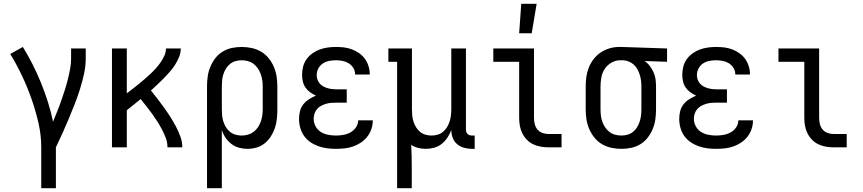

<svg xmlns="http://www.w3.org/2000/svg" viewBox="-20 -775 4540 1010"><path d="M197 215V0Q197 -65 182 -129.5Q167 -194 145.5 -255.5Q124 -317 96 -376Q68 -435 34 -491L100 -528Q128 -483 152 -435.5Q176 -388 196 -338.5Q216 -289 232 -238.5Q248 -188 259 -135Q270 -162 281 -189Q292 -216 301.5 -243.5Q311 -271 320 -298.5Q329 -326 336 -354Q343 -382 348.5 -410.5Q354 -439 354 -468V-520H431V-468Q431 -427 422 -386Q413 -345 400.5 -305.5Q388 -266 373 -227.5Q358 -189 342 -151Q326 -113 309 -75Q292 -37 274 0V215Z M569 0V-520H647V-284Q663 -296 679 -308.5Q695 -321 710.5 -333.5Q726 -346 741.5 -359.5Q757 -373 771.5 -386.5Q786 -400 799.5 -415Q813 -430 824.5 -446.5Q836 -463 844.5 -481.5Q853 -500 853 -520H931Q931 -497 922 -475Q913 -453 900.5 -433.5Q888 -414 872.5 -396.5Q857 -379 841 -362.5Q825 -346 808 -330.5Q791 -315 774 -299Q792 -277 809.5 -254Q827 -231 844 -207.5Q861 -184 876.5 -159.5Q892 -135 905.5 -109.5Q919 -84 929 -56.5Q939 -29 939 0H861Q861 -25 852.5 -48Q844 -71 832.5 -93Q821 -115 808 -135.5Q795 -156 780.5 -176Q766 -196 750.5 -215.5Q735 -235 720 -254Q702 -239 683.5 -224.5Q665 -210 647 -195V0Z M1069 215V-320Q1069 -346 1072.5 -372Q1076 -398 1086 -422.5Q1096 -447 1112 -468Q1128 -489 1150.5 -503Q1173 -517 1199 -522.5Q1225 -528 1251 -528Q1277 -528 1303.5 -522.5Q1330 -517 1353 -503.5Q1376 -490 1393 -469Q1410 -448 1420.5 -423.5Q1431 -399 1435 -373Q1439 -347 1439 -320V-200Q1439 -175 1436.5 -150.5Q1434 -126 1426.5 -103Q1419 -80 1405.5 -58.5Q1392 -37 1373 -21.5Q1354 -6 1330 1Q1306 8 1281 8Q1259 8 1237 2Q1215 -4 1197 -18Q1179 -32 1166.5 -50.5Q1154 -69 1147 -91V215ZM1251 -62Q1268 -62 1284 -66.5Q1300 -71 1313.5 -81Q1327 -91 1336.5 -105Q1346 -119 1351.5 -134.5Q1357 -150 1359.5 -166.5Q1362 -183 1362 -200V-320Q1362 -337 1359.5 -353.5Q1357 -370 1351.5 -385.5Q1346 -401 1336.5 -415Q1327 -429 1314 -439Q1301 -449 1284.5 -453.5Q1268 -458 1251 -458Q1235 -458 1219 -453.5Q1203 -449 1190 -438.5Q1177 -428 1168.5 -414Q1160 -400 1155 -384.5Q1150 -369 1148.5 -352.5Q1147 -336 1147 -320V-200Q1147 -184 1148.5 -167.5Q1150 -151 1155 -135.5Q1160 -120 1168.5 -106Q1177 -92 1190 -81.5Q1203 -71 1219 -66.5Q1235 -62 1251 -62Z M1747 8Q1724 8 1700.5 5Q1677 2 1654.5 -6Q1632 -14 1612.5 -27.5Q1593 -41 1579.5 -60Q1566 -79 1559.5 -102.5Q1553 -126 1553 -149Q1553 -170 1558 -190Q1563 -210 1575.5 -226Q1588 -242 1605.5 -253Q1623 -264 1642 -272Q1626 -279 1611.5 -289.5Q1597 -300 1587 -314.5Q1577 -329 1573 -346.5Q1569 -364 1569 -381Q1569 -403 1574.5 -424.5Q1580 -446 1592.5 -463.5Q1605 -481 1623 -494Q1641 -507 1661.5 -514.5Q1682 -522 1703.5 -525Q1725 -528 1747 -528Q1769 -528 1790 -525.5Q1811 -523 1831 -515.5Q1851 -508 1869 -495.5Q1887 -483 1899.5 -465.5Q1912 -448 1918.5 -427.5Q1925 -407 1925 -386V-383H1848V-384Q1848 -402 1838.5 -417.5Q1829 -433 1814.5 -442Q1800 -451 1782.5 -454.5Q1765 -458 1747 -458Q1729 -458 1711 -454.5Q1693 -451 1678 -441Q1663 -431 1654.5 -414.5Q1646 -398 1646 -380Q1646 -368 1650 -356.5Q1654 -345 1662 -335.5Q1670 -326 1680.5 -320.5Q1691 -315 1702.5 -311.5Q1714 -308 1726 -306.5Q1738 -305 1750 -305H1804V-235H1750Q1736 -235 1722.5 -234Q1709 -233 1695.5 -229Q1682 -225 1669.5 -218.5Q1657 -212 1648 -201.5Q1639 -191 1634.5 -177.5Q1630 -164 1630 -150Q1630 -130 1640 -111Q1650 -92 1667.5 -81Q1685 -70 1706 -66Q1727 -62 1747 -62Q1767 -62 1786.5 -65.5Q1806 -69 1823.5 -78.5Q1841 -88 1852.5 -105Q1864 -122 1864 -142H1941V-141Q1941 -118 1933.5 -96Q1926 -74 1912 -56Q1898 -38 1878.5 -25Q1859 -12 1837.5 -4.5Q1816 3 1793 5.5Q1770 8 1747 8Z M2069 215V-450H2023V-520H2147V-200Q2147 -184 2148.5 -167.5Q2150 -151 2155 -135.5Q2160 -120 2168.5 -106Q2177 -92 2189.5 -81.5Q2202 -71 2218 -66.5Q2234 -62 2250 -62Q2266 -62 2282 -66.5Q2298 -71 2310.5 -81.5Q2323 -92 2331.5 -106Q2340 -120 2345 -135.5Q2350 -151 2352 -167.5Q2354 -184 2354 -200V-520H2431V-93Q2431 -87 2433 -81Q2435 -75 2439.5 -70.5Q2444 -66 2450 -64Q2456 -62 2462 -62H2477V8H2462Q2442 8 2421.5 2.5Q2401 -3 2385 -16.5Q2369 -30 2361.5 -50Q2354 -70 2354 -91Q2346 -70 2333.5 -51Q2321 -32 2303.5 -18Q2286 -4 2264 2Q2242 8 2219 8Q2199 8 2179.5 3Q2160 -2 2143 -13Q2145 17 2145.5 47Q2146 77 2146 107V215Z M2866 0Q2845 0 2824.5 -3.5Q2804 -7 2785 -16Q2766 -25 2751.5 -40Q2737 -55 2727.5 -74Q2718 -93 2714.5 -113.5Q2711 -134 2711 -155V-450H2575V-520H2789V-155Q2789 -138 2793 -122Q2797 -106 2807.5 -93.5Q2818 -81 2834 -75.5Q2850 -70 2866 -70H2934V0ZM2711 -600 2722 -755H2803L2777 -600Z M3249 8Q3223 8 3196.5 2.5Q3170 -3 3147 -16.5Q3124 -30 3107 -51Q3090 -72 3079.5 -96.5Q3069 -121 3065 -147Q3061 -173 3061 -200V-320Q3061 -346 3064.5 -371Q3068 -396 3077.5 -420Q3087 -444 3103 -464.5Q3119 -485 3140 -499Q3161 -513 3186 -520.5Q3211 -528 3236 -528H3250L3489 -520V-450L3371 -454Q3387 -443 3398.5 -427.5Q3410 -412 3418 -394.5Q3426 -377 3428.5 -358Q3431 -339 3431 -320V-200Q3431 -174 3427.5 -148Q3424 -122 3414 -97.5Q3404 -73 3388 -52Q3372 -31 3349.5 -17Q3327 -3 3301 2.5Q3275 8 3249 8ZM3249 -62Q3265 -62 3281 -66.5Q3297 -71 3310 -81.5Q3323 -92 3331.5 -106Q3340 -120 3345 -135.5Q3350 -151 3352 -167.5Q3354 -184 3354 -200V-320Q3354 -336 3352 -351.5Q3350 -367 3345.5 -381.5Q3341 -396 3333.5 -410Q3326 -424 3314.5 -434.5Q3303 -445 3288.5 -451Q3274 -457 3259 -458H3242Q3218 -458 3196.5 -445.5Q3175 -433 3161.5 -413Q3148 -393 3143.5 -368.5Q3139 -344 3139 -320V-200Q3139 -183 3141 -166.5Q3143 -150 3148.5 -134.5Q3154 -119 3163.5 -105Q3173 -91 3186 -81Q3199 -71 3215.5 -66.5Q3232 -62 3249 -62Z M3747 8Q3724 8 3700.5 5Q3677 2 3654.5 -6Q3632 -14 3612.5 -27.5Q3593 -41 3579.5 -60Q3566 -79 3559.5 -102.5Q3553 -126 3553 -149Q3553 -170 3558 -190Q3563 -210 3575.5 -226Q3588 -242 3605.5 -253Q3623 -264 3642 -272Q3626 -279 3611.5 -289.5Q3597 -300 3587 -314.5Q3577 -329 3573 -346.5Q3569 -364 3569 -381Q3569 -403 3574.5 -424.5Q3580 -446 3592.5 -463.5Q3605 -481 3623 -494Q3641 -507 3661.5 -514.5Q3682 -522 3703.5 -525Q3725 -528 3747 -528Q3769 -528 3790 -525.5Q3811 -523 3831 -515.5Q3851 -508 3869 -495.5Q3887 -483 3899.5 -465.5Q3912 -448 3918.5 -427.5Q3925 -407 3925 -386V-383H3848V-384Q3848 -402 3838.5 -417.5Q3829 -433 3814.5 -442Q3800 -451 3782.5 -454.5Q3765 -458 3747 -458Q3729 -458 3711 -454.5Q3693 -451 3678 -441Q3663 -431 3654.5 -414.5Q3646 -398 3646 -380Q3646 -368 3650 -356.5Q3654 -345 3662 -335.5Q3670 -326 3680.5 -320.5Q3691 -315 3702.5 -311.5Q3714 -308 3726 -306.5Q3738 -305 3750 -305H3804V-235H3750Q3736 -235 3722.5 -234Q3709 -233 3695.5 -229Q3682 -225 3669.5 -218.5Q3657 -212 3648 -201.5Q3639 -191 3634.5 -177.5Q3630 -164 3630 -150Q3630 -130 3640 -111Q3650 -92 3667.5 -81Q3685 -70 3706 -66Q3727 -62 3747 -62Q3767 -62 3786.5 -65.5Q3806 -69 3823.5 -78.5Q3841 -88 3852.5 -105Q3864 -122 3864 -142H3941V-141Q3941 -118 3933.5 -96Q3926 -74 3912 -56Q3898 -38 3878.5 -25Q3859 -12 3837.5 -4.5Q3816 3 3793 5.5Q3770 8 3747 8Z M4366 0Q4345 0 4324.5 -3.5Q4304 -7 4285 -16Q4266 -25 4251.5 -40Q4237 -55 4227.5 -74Q4218 -93 4214.5 -113.5Q4211 -134 4211 -155V-450H4075V-520H4289V-155Q4289 -138 4293 -122Q4297 -106 4307.5 -93.5Q4318 -81 4334 -75.5Q4350 -70 4366 -70H4434V0Z"/></svg>

Font: Iosevka Curly Slab
Style: Regular
Weight: 400
Monospace: yes
Designer: Belleve Invis
Foundry: Belleve Invis
Version: Version 22.1.2; ttfautohint (v1.8.4)